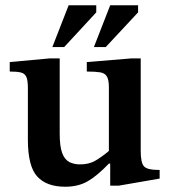

<svg xmlns="http://www.w3.org/2000/svg" viewBox="-20 -700 649 730"><path d="M228 10Q157 10 121.5 -29Q86 -68 86 -169V-365Q86 -395 80 -408Q74 -421 59 -424.5Q44 -428 17 -428V-464L169 -478H207V-192Q207 -143 216.5 -118Q226 -93 243.5 -84Q261 -75 284 -75Q318 -75 341.5 -88.5Q365 -102 394 -126V-368Q394 -396 386.5 -409Q379 -422 361 -425Q343 -428 310 -428V-464L480 -478H515V-126Q515 -80 528 -67Q541 -54 580 -54H587V-21L431 6H399V-78H394Q349 -31 313 -10.5Q277 10 228 10ZM224 -521H179L241 -680H346V-653ZM382 -521H337L399 -680H505V-653Z"/></svg>

Font: STIX Two Text SemiBold
Style: Regular
Weight: 600
Designer: Ross Mills, John Hudson & Paul Hanslow, Tiro Typeworks Ltd; with prior portions MicroPress Inc., and Coen Hoffman.
Foundry: Tiro Typeworks Ltd
Version: Version 2.13 b171